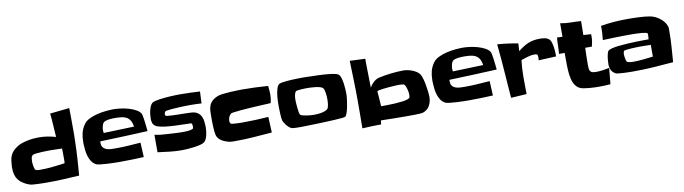

<svg xmlns="http://www.w3.org/2000/svg" viewBox="-34 -1383 7214 2025"><g transform="rotate(-10 3573.0 -370.5)"><path d="M719.7 -543Q719.7 -502 719.7 -461.9Q719.7 -421.9 717.8 -380.9Q715.8 -291 710 -202.6Q704.1 -114.3 697.3 -25.4Q608.4 -19.5 521.5 -15.6Q434.6 -11.7 345.7 -11.7Q334 -11.7 308.6 -12.2Q283.2 -12.7 254.4 -13.7Q225.6 -14.6 200.2 -17.1Q174.8 -19.5 163.1 -24.4Q87.9 -51.8 51.3 -98.1Q14.6 -144.5 14.6 -226.6V-242.2Q16.6 -278.3 20.5 -306.6Q24.4 -335 34.7 -358.4Q44.9 -381.8 63 -401.9Q81.1 -421.9 112.3 -442.4Q133.8 -457 163.1 -466.8Q192.4 -476.6 224.1 -483.4Q255.9 -490.2 286.6 -493.2Q317.4 -496.1 342.8 -496.1Q389.6 -496.1 436 -489.3Q482.4 -482.4 528.3 -468.8Q523.4 -533.2 520 -596.2Q516.6 -659.2 509.8 -722.7Q562.5 -727.5 614.3 -733.4Q666 -739.3 717.8 -745.1Q718.8 -694.3 719.2 -644Q719.7 -593.8 719.7 -543ZM570.3 -248Q570.3 -270.5 570.3 -293Q570.3 -315.4 569.3 -337.9Q507.8 -340.8 446.3 -340.8Q437.5 -340.8 409.2 -340.3Q380.9 -339.8 349.1 -338.4Q317.4 -336.9 290 -333.5Q262.7 -330.1 254.9 -325.2Q240.2 -314.5 236.8 -294.9Q233.4 -275.4 233.4 -258.8Q233.4 -251 234.4 -237.8Q235.4 -224.6 237.8 -210.4Q240.2 -196.3 244.1 -184.1Q248 -171.9 252.9 -166Q255.9 -163.1 263.2 -161.1Q270.5 -159.2 279.3 -158.2Q288.1 -157.2 296.4 -157.2Q304.7 -157.2 309.6 -157.2Q365.2 -157.2 419.9 -162.1Q474.6 -167 530.3 -174.8Q538.1 -176.8 548.8 -177.2Q559.6 -177.7 568.4 -180.7V-182.6Q568.4 -183.6 569.3 -184.6Q571.3 -200.2 570.8 -215.8Q570.3 -231.4 570.3 -248Z M1489.3 -362.3Q1361.3 -355.5 1234.4 -351.1Q1107.4 -346.7 979.5 -341.8Q978.5 -337.9 978.5 -334Q978.5 -330.1 978.5 -326.2Q978.5 -293 993.7 -275.4Q1008.8 -257.8 1031.2 -250.5Q1053.7 -243.2 1081.1 -242.2Q1108.4 -241.2 1131.8 -241.2Q1197.3 -241.2 1262.7 -245.6Q1328.1 -250 1394.5 -254.9L1402.3 -99.6Q1337.9 -96.7 1273.9 -94.7Q1210 -92.8 1145.5 -92.8Q1131.8 -92.8 1095.2 -93.3Q1058.6 -93.8 1017.1 -96.2Q975.6 -98.6 939.5 -102.5Q903.3 -106.4 891.6 -113.3Q861.3 -130.9 844.2 -158.2Q827.1 -185.5 817.9 -217.8Q808.6 -250 805.2 -283.7Q801.8 -317.4 800.8 -348.6Q799.8 -353.5 800.3 -358.9Q800.8 -364.3 800.8 -369.1Q800.8 -420.9 812 -465.3Q823.2 -509.8 853.5 -551.8Q874 -581.1 914.1 -600.6Q954.1 -620.1 1001 -631.3Q1047.9 -642.6 1094.7 -647Q1141.6 -651.4 1175.8 -651.4Q1206.1 -651.4 1250 -646Q1293.9 -640.6 1337.4 -627.9Q1380.9 -615.2 1416 -595.2Q1451.2 -575.2 1463.9 -545.9Q1465.8 -540 1468.3 -525.9Q1470.7 -511.7 1473.6 -493.7Q1476.6 -475.6 1479 -455.1Q1481.4 -434.6 1483.4 -416Q1485.4 -397.5 1486.8 -382.8Q1488.3 -368.2 1489.3 -362.3ZM1356.4 -433.6Q1350.6 -476.6 1334.5 -501.5Q1318.4 -526.4 1294.4 -538.6Q1270.5 -550.8 1239.7 -554.2Q1209 -557.6 1173.8 -557.6Q1162.1 -557.6 1144.5 -557.1Q1127 -556.6 1109.4 -554.2Q1091.8 -551.8 1076.2 -546.9Q1060.5 -542 1051.8 -533.2Q1044.9 -527.3 1040.5 -517.1Q1036.1 -506.8 1033.2 -495.1Q1030.3 -483.4 1028.8 -472.2Q1027.3 -460.9 1027.3 -453.1Q1027.3 -437.5 1030.3 -422.9Z M2106.4 -677.7 2100.6 -550.8Q2070.3 -552.7 2040 -553.7Q2009.8 -554.7 1979.5 -554.7Q1966.8 -554.7 1943.4 -554.2Q1919.9 -553.7 1891.1 -552.7Q1862.3 -551.8 1832 -549.8Q1801.8 -547.9 1776.4 -545.9Q1751 -543.9 1733.4 -541Q1715.8 -538.1 1711.9 -535.2Q1699.2 -522.5 1699.2 -505.9Q1699.2 -495.1 1705.1 -488.3Q1707 -485.4 1726.6 -483.4Q1746.1 -481.4 1774.4 -480Q1802.7 -478.5 1836.4 -478Q1870.1 -477.5 1900.9 -477.1Q1931.6 -476.6 1955.6 -475.6Q1979.5 -474.6 1989.3 -473.6Q2026.4 -468.8 2048.3 -452.1Q2070.3 -435.5 2082 -410.6Q2093.8 -385.7 2097.2 -354.5Q2100.6 -323.2 2100.6 -291Q2100.6 -275.4 2098.1 -253.9Q2095.7 -232.4 2090.8 -210.9Q2085.9 -189.5 2076.7 -170.9Q2067.4 -152.3 2054.7 -141.6Q2040 -129.9 2007.3 -122.1Q1974.6 -114.3 1937 -109.4Q1899.4 -104.5 1864.3 -102.5Q1829.1 -100.6 1810.5 -100.6Q1746.1 -100.6 1681.6 -107.9Q1617.2 -115.2 1553.7 -124V-310.5Q1615.2 -297.9 1677.2 -295.9Q1739.3 -293.9 1801.8 -289.1Q1814.5 -288.1 1840.3 -287.6Q1866.2 -287.1 1892.6 -288.6Q1918.9 -290 1940.4 -294.9Q1961.9 -299.8 1966.8 -308.6Q1968.8 -311.5 1968.8 -315.4Q1968.8 -319.3 1968.8 -322.3Q1968.8 -330.1 1967.3 -342.3Q1965.8 -354.5 1960.9 -361.3Q1960 -362.3 1954.1 -362.8Q1948.2 -363.3 1947.3 -363.3Q1892.6 -366.2 1837.9 -366.7Q1783.2 -367.2 1727.5 -372.1Q1705.1 -374 1682.1 -376.5Q1659.2 -378.9 1636.7 -383.8Q1618.2 -387.7 1603 -392.6Q1587.9 -397.5 1576.7 -405.3Q1565.4 -413.1 1557.6 -425.3Q1549.8 -437.5 1546.9 -458Q1544.9 -464.8 1544.9 -471.2Q1544.9 -477.5 1544.9 -485.4Q1544.9 -502.9 1546.9 -525.4Q1548.8 -547.9 1554.2 -570.3Q1559.6 -592.8 1567.9 -612.8Q1576.2 -632.8 1589.8 -645.5Q1598.6 -654.3 1621.1 -660.2Q1643.6 -666 1672.9 -670.4Q1702.1 -674.8 1735.4 -677.7Q1768.6 -680.7 1799.3 -682.1Q1830.1 -683.6 1855 -684.1Q1879.9 -684.6 1892.6 -684.6Q1947.3 -684.6 2000.5 -682.6Q2053.7 -680.7 2106.4 -677.7Z M2831.1 -514.6Q2831.1 -469.7 2819.3 -427.7Q2812.5 -426.8 2778.8 -425.3Q2745.1 -423.8 2698.7 -421.4Q2652.3 -418.9 2599.1 -415.5Q2545.9 -412.1 2500.5 -408.2Q2455.1 -404.3 2423.3 -399.9Q2391.6 -395.5 2387.7 -391.6Q2372.1 -377.9 2364.3 -358.4Q2356.4 -338.9 2356.4 -319.3Q2356.4 -307.6 2358.9 -301.3Q2361.3 -294.9 2367.2 -287.1Q2370.1 -284.2 2387.7 -282.2Q2405.3 -280.3 2426.8 -279.3Q2448.2 -278.3 2466.8 -277.8Q2485.4 -277.3 2488.3 -277.3Q2558.6 -277.3 2628.9 -280.3Q2699.2 -283.2 2769.5 -288.1L2777.3 -120.1Q2679.7 -112.3 2581.5 -105Q2483.4 -97.7 2384.8 -97.7Q2379.9 -97.7 2370.6 -97.7Q2361.3 -97.7 2350.6 -98.1Q2339.8 -98.6 2330.1 -99.6Q2320.3 -100.6 2316.4 -101.6Q2295.9 -107.4 2275.9 -114.7Q2255.9 -122.1 2238.3 -133.3Q2220.7 -144.5 2207.5 -160.2Q2194.3 -175.8 2188.5 -198.2Q2184.6 -212.9 2182.1 -236.8Q2179.7 -260.7 2178.7 -286.1Q2177.7 -311.5 2177.2 -335.9Q2176.8 -360.4 2176.8 -377Q2176.8 -415 2177.7 -448.2Q2178.7 -481.4 2188.5 -509.3Q2198.2 -537.1 2220.2 -559.1Q2242.2 -581.1 2283.2 -597.7Q2301.8 -605.5 2338.9 -609.9Q2376 -614.3 2416.5 -616.7Q2457 -619.1 2494.1 -620.1Q2531.2 -621.1 2551.8 -621.1Q2620.1 -621.1 2688 -618.2Q2755.9 -615.2 2824.2 -610.4Q2827.1 -585.9 2829.1 -562Q2831.1 -538.1 2831.1 -514.6Z M3622.1 -386.7Q3622.1 -378.9 3622.1 -371.6Q3622.1 -364.3 3621.1 -356.4Q3620.1 -342.8 3616.2 -311.5Q3612.3 -280.3 3605.5 -246.6Q3598.6 -212.9 3588.9 -184.6Q3579.1 -156.2 3567.4 -148.4Q3561.5 -144.5 3527.8 -141.6Q3494.1 -138.7 3445.8 -135.7Q3397.5 -132.8 3340.8 -130.9Q3284.2 -128.9 3232.9 -127.4Q3181.6 -126 3143.1 -125Q3104.5 -124 3091.8 -124Q3085.9 -124 3071.8 -124Q3057.6 -124 3042 -124.5Q3026.4 -125 3012.7 -126Q2999 -127 2993.2 -128.9Q2979.5 -133.8 2965.8 -145Q2952.1 -156.2 2940.4 -170.4Q2928.7 -184.6 2919.4 -199.7Q2910.2 -214.8 2906.2 -228.5Q2903.3 -239.3 2901.4 -261.2Q2899.4 -283.2 2898.4 -307.1Q2897.5 -331.1 2897 -353.5Q2896.5 -376 2896.5 -387.7Q2896.5 -406.2 2897.5 -439Q2898.4 -471.7 2903.3 -505.9Q2908.2 -540 2917.5 -569.8Q2926.8 -599.6 2944.3 -611.3Q2952.1 -616.2 2973.6 -620.1Q2995.1 -624 3024.4 -627Q3053.7 -629.9 3086.9 -631.3Q3120.1 -632.8 3151.9 -633.3Q3183.6 -633.8 3210.9 -633.8Q3238.3 -633.8 3254.9 -632.8Q3269.5 -631.8 3296.9 -631.3Q3324.2 -630.9 3357.9 -629.9Q3391.6 -628.9 3427.7 -626.5Q3463.9 -624 3495.1 -620.1Q3526.4 -616.2 3550.3 -609.9Q3574.2 -603.5 3582 -594.7Q3594.7 -581.1 3602.5 -553.7Q3610.4 -526.4 3614.7 -495.6Q3619.1 -464.8 3620.6 -435.1Q3622.1 -405.3 3622.1 -386.7ZM3415 -366.2Q3415 -377.9 3414.1 -393.6Q3413.1 -409.2 3411.1 -425.3Q3409.2 -441.4 3405.3 -456.5Q3401.4 -471.7 3395.5 -481.4Q3387.7 -494.1 3365.2 -501Q3342.8 -507.8 3315.9 -511.2Q3289.1 -514.6 3263.2 -515.6Q3237.3 -516.6 3224.6 -516.6Q3217.8 -516.6 3200.2 -516.1Q3182.6 -515.6 3163.6 -514.6Q3144.5 -513.7 3127.9 -511.2Q3111.3 -508.8 3106.4 -505.9Q3097.7 -500 3092.8 -487.8Q3087.9 -475.6 3085.4 -460.9Q3083 -446.3 3082.5 -432.1Q3082 -418 3082 -409.2Q3082 -400.4 3083.5 -377.4Q3085 -354.5 3087.4 -328.6Q3089.8 -302.7 3093.8 -281.2Q3097.7 -259.8 3103.5 -253.9Q3110.4 -246.1 3129.4 -241.2Q3148.4 -236.3 3170.4 -232.9Q3192.4 -229.5 3212.9 -228Q3233.4 -226.6 3242.2 -226.6Q3257.8 -226.6 3279.3 -227.5Q3300.8 -228.5 3322.8 -232.4Q3344.7 -236.3 3364.3 -243.2Q3383.8 -250 3395.5 -261.7Q3402.3 -268.6 3406.2 -282.2Q3410.2 -295.9 3412.1 -311.5Q3414.1 -327.1 3414.6 -342.3Q3415 -357.4 3415 -366.2Z M4479.5 -203.1Q4479.5 -150.4 4456.1 -107.4Q4432.6 -64.5 4379.9 -47.9Q4372.1 -45.9 4347.7 -44.4Q4323.2 -43 4294.9 -42.5Q4266.6 -42 4241.2 -42Q4215.8 -42 4208 -42Q4138.7 -42 4069.8 -43Q4001 -43.9 3932.6 -45.9L3927.7 -3.9Q3877.9 -3.9 3827.1 -2Q3776.4 0 3725.6 2.9Q3726.6 -72.3 3727.1 -146.5Q3727.5 -220.7 3727.5 -295.9Q3727.5 -403.3 3724.1 -509.3Q3720.7 -615.2 3717.8 -721.7L3883.8 -714.8Q3882.8 -702.1 3882.8 -689Q3882.8 -675.8 3882.8 -662.1Q3882.8 -597.7 3885.3 -533.7Q3887.7 -469.7 3887.7 -405.3Q3903.3 -433.6 3930.7 -459Q3958 -484.4 3988.3 -492.2Q4015.6 -499 4050.8 -504.9Q4085.9 -510.7 4122.6 -515.1Q4159.2 -519.5 4195.3 -521.5Q4231.4 -523.4 4259.8 -523.4Q4280.3 -523.4 4305.2 -518.1Q4330.1 -512.7 4354.5 -502.9Q4378.9 -493.2 4398.9 -479Q4418.9 -464.8 4430.7 -446.3Q4440.4 -429.7 4449.7 -397Q4459 -364.3 4465.3 -327.6Q4471.7 -291 4475.6 -256.8Q4479.5 -222.7 4479.5 -203.1ZM4274.4 -264.6Q4274.4 -274.4 4272 -290Q4269.5 -305.7 4265.1 -321.8Q4260.7 -337.9 4254.9 -352.1Q4249 -366.2 4241.2 -373Q4237.3 -377 4228.5 -378.4Q4219.7 -379.9 4210.4 -380.9Q4201.2 -381.8 4191.9 -381.8Q4182.6 -381.8 4177.7 -381.8Q4168.9 -381.8 4150.4 -380.9Q4131.8 -379.9 4108.4 -378.4Q4085 -377 4059.1 -374.5Q4033.2 -372.1 4010.7 -369.1Q3988.3 -366.2 3971.7 -362.8Q3955.1 -359.4 3949.2 -355.5L3960.9 -192.4Q3986.3 -192.4 4025.9 -192.9Q4065.4 -193.4 4107.9 -195.8Q4150.4 -198.2 4189.9 -203.1Q4229.5 -208 4252.9 -217.8Q4269.5 -224.6 4272 -236.3Q4274.4 -248 4274.4 -264.6Z M5228.5 -362.3Q5100.6 -355.5 4973.6 -351.1Q4846.7 -346.7 4718.8 -341.8Q4717.8 -337.9 4717.8 -334Q4717.8 -330.1 4717.8 -326.2Q4717.8 -293 4732.9 -275.4Q4748 -257.8 4770.5 -250.5Q4793 -243.2 4820.3 -242.2Q4847.7 -241.2 4871.1 -241.2Q4936.5 -241.2 5002 -245.6Q5067.4 -250 5133.8 -254.9L5141.6 -99.6Q5077.1 -96.7 5013.2 -94.7Q4949.2 -92.8 4884.8 -92.8Q4871.1 -92.8 4834.5 -93.3Q4797.9 -93.8 4756.3 -96.2Q4714.8 -98.6 4678.7 -102.5Q4642.6 -106.4 4630.9 -113.3Q4600.6 -130.9 4583.5 -158.2Q4566.4 -185.5 4557.1 -217.8Q4547.9 -250 4544.4 -283.7Q4541 -317.4 4540 -348.6Q4539.1 -353.5 4539.6 -358.9Q4540 -364.3 4540 -369.1Q4540 -420.9 4551.3 -465.3Q4562.5 -509.8 4592.8 -551.8Q4613.3 -581.1 4653.3 -600.6Q4693.4 -620.1 4740.2 -631.3Q4787.1 -642.6 4834 -647Q4880.9 -651.4 4915 -651.4Q4945.3 -651.4 4989.3 -646Q5033.2 -640.6 5076.7 -627.9Q5120.1 -615.2 5155.3 -595.2Q5190.4 -575.2 5203.1 -545.9Q5205.1 -540 5207.5 -525.9Q5210 -511.7 5212.9 -493.7Q5215.8 -475.6 5218.3 -455.1Q5220.7 -434.6 5222.7 -416Q5224.6 -397.5 5226.1 -382.8Q5227.5 -368.2 5228.5 -362.3ZM5095.7 -433.6Q5089.8 -476.6 5073.7 -501.5Q5057.6 -526.4 5033.7 -538.6Q5009.8 -550.8 4979 -554.2Q4948.2 -557.6 4913.1 -557.6Q4901.4 -557.6 4883.8 -557.1Q4866.2 -556.6 4848.6 -554.2Q4831.1 -551.8 4815.4 -546.9Q4799.8 -542 4791 -533.2Q4784.2 -527.3 4779.8 -517.1Q4775.4 -506.8 4772.5 -495.1Q4769.5 -483.4 4768.1 -472.2Q4766.6 -460.9 4766.6 -453.1Q4766.6 -437.5 4769.5 -422.9Z M5869.1 -412.1V-389.6L5680.7 -380.9Q5683.6 -393.6 5683.6 -410.2Q5683.6 -434.6 5676.8 -441.9Q5669.9 -449.2 5646.5 -449.2Q5613.3 -449.2 5573.2 -437.5Q5533.2 -425.8 5502.9 -415Q5498 -372.1 5495.1 -329.1Q5492.2 -286.1 5492.2 -243.2Q5492.2 -195.3 5492.7 -147.9Q5493.2 -100.6 5494.1 -52.7L5326.2 -42Q5321.3 -104.5 5316.4 -166.5Q5311.5 -228.5 5307.6 -291Q5302.7 -374 5294.9 -456.5Q5287.1 -539.1 5279.3 -623Q5335 -619.1 5390.1 -611.8Q5445.3 -604.5 5501 -593.8L5496.1 -511.7Q5525.4 -535.2 5552.2 -552.2Q5579.1 -569.3 5606.9 -581.1Q5634.8 -592.8 5666 -598.1Q5697.3 -603.5 5735.4 -603.5Q5760.7 -603.5 5788.1 -598.1Q5815.4 -592.8 5835 -573.2Q5844.7 -562.5 5851.6 -541Q5858.4 -519.5 5862.3 -495.6Q5866.2 -471.7 5867.7 -448.7Q5869.1 -425.8 5869.1 -412.1Z M6399.4 -172.9 6382.8 -1Q6351.6 1 6320.3 2.4Q6289.1 3.9 6257.8 3.9Q6241.2 3.9 6213.9 2.9Q6186.5 2 6157.2 -0.5Q6127.9 -2.9 6101.6 -7.3Q6075.2 -11.7 6059.6 -18.6Q6036.1 -29.3 6021 -46.9Q6005.9 -64.5 5996.1 -85.4Q5986.3 -106.4 5980.5 -130.4Q5974.6 -154.3 5971.7 -177.7Q5968.8 -200.2 5967.3 -226.1Q5965.8 -252 5965.3 -279.3Q5964.8 -306.6 5964.8 -332.5Q5964.8 -358.4 5964.8 -380.9V-410.2H5904.3Q5908.2 -454.1 5908.7 -497.1Q5909.2 -540 5913.1 -584L5971.7 -582V-726.6Q6027.3 -715.8 6082.5 -715.3Q6137.7 -714.8 6193.4 -710.9L6191.4 -561.5L6273.4 -556.6Q6273.4 -549.8 6273.9 -543.9Q6274.4 -538.1 6274.4 -531.2Q6274.4 -503.9 6270 -478Q6265.6 -452.1 6258.8 -425.8H6187.5Q6185.5 -380.9 6184.6 -335.9Q6183.6 -291 6183.6 -246.1Q6183.6 -224.6 6185.1 -207.5Q6186.5 -190.4 6192.9 -178.7Q6199.2 -167 6213.9 -161.1Q6228.5 -155.3 6254.9 -155.3Q6291 -155.3 6327.1 -160.2Q6363.3 -165 6399.4 -172.9Z M7091.8 -440.4Q7091.8 -358.4 7085.9 -277.3Q7080.1 -196.3 7074.2 -115.2Q6964.8 -105.5 6856.4 -98.6Q6748 -91.8 6638.7 -91.8Q6628.9 -91.8 6602.5 -92.3Q6576.2 -92.8 6546.9 -94.2Q6517.6 -95.7 6491.2 -98.1Q6464.8 -100.6 6456.1 -105.5Q6423.8 -123 6411.1 -149.9Q6398.4 -176.8 6398.4 -210.9Q6398.4 -222.7 6399.4 -242.2Q6400.4 -261.7 6403.3 -283.2Q6406.2 -304.7 6411.1 -323.2Q6416 -341.8 6422.9 -350.6Q6431.6 -362.3 6462.9 -370.6Q6494.1 -378.9 6537.6 -383.8Q6581.1 -388.7 6631.3 -391.6Q6681.6 -394.5 6727.5 -396Q6773.4 -397.5 6809.6 -397.5Q6845.7 -397.5 6861.3 -397.5Q6864.3 -418.9 6864.3 -439.5Q6864.3 -441.4 6864.3 -449.7Q6864.3 -458 6863.3 -460Q6860.4 -465.8 6844.7 -469.7Q6829.1 -473.6 6806.2 -475.6Q6783.2 -477.5 6756.3 -479Q6729.5 -480.5 6704.1 -480.5Q6678.7 -480.5 6659.2 -480.5Q6639.6 -480.5 6630.9 -480.5Q6569.3 -480.5 6507.8 -478Q6446.3 -475.6 6384.8 -473.6Q6388.7 -510.7 6391.1 -548.8Q6393.6 -586.9 6391.6 -624Q6462.9 -636.7 6534.7 -642.1Q6606.4 -647.5 6679.7 -647.5Q6706.1 -647.5 6737.3 -647Q6768.6 -646.5 6799.8 -645Q6831.1 -643.6 6861.8 -640.6Q6892.6 -637.7 6918.9 -632.8Q6946.3 -627.9 6973.1 -615.2Q7000 -602.5 7023.4 -584Q7046.9 -565.4 7064.5 -541.5Q7082 -517.6 7089.8 -490.2Q7090.8 -487.3 7091.3 -480.5Q7091.8 -473.6 7091.8 -465.3Q7091.8 -457 7091.8 -450.2Q7091.8 -443.4 7091.8 -440.4ZM6874 -210.9V-335.9Q6845.7 -336.9 6817.4 -337.4Q6789.1 -337.9 6760.7 -337.9Q6754.9 -337.9 6728 -337.4Q6701.2 -336.9 6670.4 -335Q6639.6 -333 6614.3 -330.1Q6588.9 -327.1 6585 -321.3Q6580.1 -313.5 6578.6 -305.2Q6577.1 -296.9 6577.1 -288.1Q6577.1 -281.2 6578.1 -269.5Q6579.1 -257.8 6581.5 -245.1Q6584 -232.4 6586.9 -221.7Q6589.8 -210.9 6594.7 -206.1Q6598.6 -201.2 6607.9 -198.7Q6617.2 -196.3 6627.9 -194.8Q6638.7 -193.4 6649.4 -192.9Q6660.2 -192.4 6666 -192.4Q6689.5 -192.4 6716.3 -194.3Q6743.2 -196.3 6771 -198.7Q6798.8 -201.2 6825.2 -204.6Q6851.6 -208 6874 -210.9Z"/></g></svg>

Font: Slackey
Style: Regular
Weight: 400
Designer: Squid
Foundry: Font Diner, Inc DBA Sideshow
Version: Version 1.001